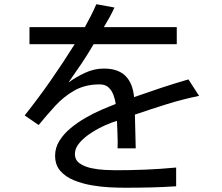

<svg xmlns="http://www.w3.org/2000/svg" viewBox="-20 -839 1040 900"><path d="M566.4 41Q537.1 41 495.1 39.1Q453.1 37.1 408.7 29.3Q364.3 21.5 325.2 5.4Q286.1 -10.7 262.2 -38.6Q238.3 -66.4 238.3 -109.4Q238.3 -146.5 258.3 -178.7Q278.3 -210.9 310.5 -237.8Q342.8 -264.6 380.9 -286.6Q418.9 -308.6 456.5 -324.7Q494.1 -340.8 522.5 -351.6Q519.5 -373 511.7 -394Q503.9 -415 488.8 -429.2Q473.6 -443.4 447.3 -443.4Q379.9 -443.4 330.1 -415.5Q280.3 -387.7 240.2 -344.2Q200.2 -300.8 161.1 -252.9L95.7 -297.9Q159.2 -377.9 217.8 -461.9Q276.4 -545.9 330.1 -631.8H118.2V-711.9H377.9Q392.6 -738.3 406.2 -765.1Q419.9 -792 431.6 -819.3L516.6 -803.7Q505.9 -780.3 493.2 -757.3Q480.5 -734.4 466.8 -711.9H808.6V-631.8H418.9Q391.6 -585 361.8 -540.5Q332 -496.1 300.8 -452.1Q336.9 -478.5 379.4 -498Q421.9 -517.6 466.8 -517.6Q533.2 -517.6 567.9 -483.4Q602.5 -449.2 608.4 -383.8Q671.9 -406.2 735.4 -427.2Q798.8 -448.2 863.3 -466.8L913.1 -389.6Q836.9 -374 761.7 -350.6Q686.5 -327.1 612.3 -301.8Q613.3 -262.7 614.3 -223.1Q615.2 -183.6 616.2 -143.6H531.2Q532.2 -175.8 530.8 -208Q529.3 -240.2 528.3 -272.5Q506.8 -266.6 473.6 -252Q440.4 -237.3 407.7 -216.3Q375 -195.3 353 -169.9Q331.1 -144.5 331.1 -117.2Q331.1 -88.9 353.5 -73.2Q376 -57.6 408.2 -50.8Q440.4 -43.9 471.7 -42.5Q502.9 -41 521.5 -41Q592.8 -41 663.6 -43.9Q734.4 -46.9 805.7 -53.7V34.2Q746.1 38.1 686.5 39.6Q627 41 566.4 41Z"/></svg>

Font: Kosugi
Style: Regular
Weight: 400
Version: Version 4.002